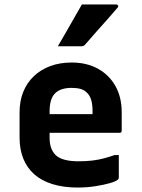

<svg xmlns="http://www.w3.org/2000/svg" viewBox="-20 -831 640 863"><path d="M302 -550Q370 -550 420.5 -522Q471 -494 499 -444Q527 -394 527 -327V-244Q527 -241 526 -238.5Q525 -236 522.5 -235Q520 -234 517 -234H287Q270 -234 252.5 -234Q235 -234 218 -234H177L174 -318H396Q396 -322 396 -325Q396 -328 396 -332Q396 -361 390 -381.5Q384 -402 371 -414Q360 -426 343 -431Q326 -436 302 -436Q252 -436 227.5 -411.5Q203 -387 203 -332V-210Q203 -186 209.5 -167.5Q216 -149 228 -136Q244 -120 270.5 -113Q297 -106 332 -106Q368 -106 396 -109.5Q424 -113 448 -119.5Q472 -126 495 -134H514Q514 -109 514 -83.5Q514 -58 514 -32Q514 -30 513 -28Q512 -26 510 -24Q502 -16 474.5 -8Q447 0 408.5 6Q370 12 330 12Q265 12 215.5 -3.5Q166 -19 133.5 -48Q101 -77 84.5 -118.5Q68 -160 68 -212V-326Q68 -377 84.5 -418Q101 -459 132 -488.5Q163 -518 206 -534Q249 -550 302 -550ZM348 -811Q391 -811 425.5 -811Q460 -811 501 -811Q508 -811 510.5 -806Q513 -801 508 -796Q484 -768 461.5 -742.5Q439 -717 415.5 -691Q392 -665 363 -631Q361 -628 356.5 -625.5Q352 -623 346 -623Q317 -623 291.5 -623Q266 -623 240 -623Q258 -654 276 -685Q294 -716 312 -748Q330 -780 348 -811Z"/></svg>

Font: Recursive Monospace
Style: Bold
Weight: 700
Version: Version 1.047